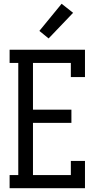

<svg xmlns="http://www.w3.org/2000/svg" viewBox="-20 -999 540 1019"><path d="M31 0V-70H77V-665H31V-735H431V-590H356V-665H155V-417H359V-347H155V-70H356V-145H431V0ZM238 -795 189 -835 307 -979 368 -931Z"/></svg>

Font: Iosevka Curly Slab
Style: Regular
Weight: 400
Monospace: yes
Designer: Belleve Invis
Foundry: Belleve Invis
Version: Version 22.1.2; ttfautohint (v1.8.4)